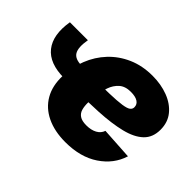

<svg xmlns="http://www.w3.org/2000/svg" viewBox="-115 -763 989 989"><g transform="rotate(45 379.5 -268.0)"><path d="M198.2 -217.3Q90.3 -217.3 43.9 -275.9Q-2.4 -334.5 15.6 -441.9H146.5Q135.7 -379.9 151.9 -353.3Q168 -326.7 216.3 -326.7ZM435.5 11.7Q356.4 11.7 299.1 -15.9Q241.7 -43.5 211.9 -95.2Q182.1 -147 184.6 -220.2Q186.5 -286.6 210 -345.9Q233.4 -405.3 276.1 -450.7Q318.8 -496.1 378.4 -522.2Q438 -548.3 511.7 -548.3Q573.7 -548.3 625 -528.8Q676.3 -509.3 706.8 -471.9Q737.3 -434.6 737.3 -380.4Q737.3 -324.2 702.4 -291Q667.5 -257.8 602.3 -241.7Q537.1 -225.6 446 -220.7Q355 -215.8 242.2 -215.8L260.3 -324.2Q357.4 -324.2 416.7 -325.9Q476.1 -327.6 507.1 -332.3Q538.1 -336.9 549.1 -345.5Q560.1 -354 560.1 -367.2Q560.1 -388.2 542.2 -399.4Q524.4 -410.6 491.2 -410.6Q450.2 -410.6 426.8 -389.4Q403.3 -368.2 392.3 -336.4Q381.3 -304.7 378.2 -271.7Q375 -238.8 374 -215.3Q373.5 -189.5 379.2 -169.2Q384.8 -148.9 401.6 -137.5Q418.5 -126 450.7 -126Q485.4 -126 509 -138.9Q532.7 -151.9 540.5 -175.8L715.3 -165Q690.9 -86.4 617.9 -37.4Q544.9 11.7 435.5 11.7Z"/></g></svg>

Font: Inter 17pt Black
Style: Italic
Weight: 900
Italic angle: -9.3988°
Version: Version 4.001;git-66647c0bb